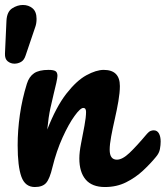

<svg xmlns="http://www.w3.org/2000/svg" viewBox="-21 -747 666 772"><path d="M37 -491Q22 -491 10 -500.5Q-2 -510 -1 -532L5 -664Q7 -700 28 -713.5Q49 -727 71 -727Q94 -727 110 -713.5Q126 -700 126 -671Q126 -653 121 -639L82 -524Q76 -505 63.5 -498Q51 -491 37 -491ZM119 5Q80 5 65 -36.5Q50 -78 50 -163Q50 -223 59 -286Q68 -349 87 -410Q96 -439 116 -452.5Q136 -466 174 -466Q194 -466 202 -461Q210 -456 210 -442Q210 -435 205.5 -414Q201 -393 195 -370Q189 -346 181.5 -311.5Q174 -277 169 -226Q205 -318 246 -370.5Q287 -423 326.5 -444.5Q366 -466 396 -466Q461 -466 461 -401Q461 -375 455 -340Q449 -305 440.5 -268Q432 -231 426 -198.5Q420 -166 420 -145Q420 -105 449 -105Q471 -105 499.5 -132Q528 -159 570 -209Q578 -218 584.5 -220.5Q591 -223 597 -223Q611 -223 618 -210.5Q625 -198 625 -178Q625 -164 622 -147.5Q619 -131 606 -116Q584 -89 554 -61Q524 -33 486 -14Q448 5 401 5Q349 5 323.5 -25Q298 -55 298 -110Q298 -135 305 -170.5Q312 -206 318.5 -241Q325 -276 325 -297Q325 -313 314 -313Q302 -313 278.5 -280.5Q255 -248 230.5 -194Q206 -140 190 -75Q179 -28 164.5 -11.5Q150 5 119 5Z"/></svg>

Font: Pacifico
Style: Regular
Weight: 400
Designer: Vernon Adams
Foundry: Vernon Adams
Version: Version 3.010; ttfautohint (v1.8.4.7-5d5b)